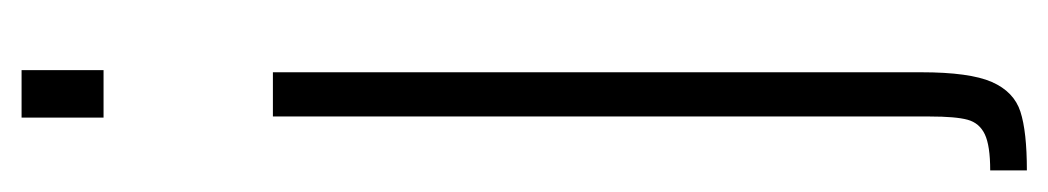

<svg xmlns="http://www.w3.org/2000/svg" viewBox="-419 -366 972 178"><g transform="rotate(-90 67.0 -277.0)"><path d="M47 -667V-743H91V-667ZM48 99V-510H89V91Q89 136 80 156.5Q71 177 52.5 183Q34 189 -2 189V155Q21 155 31.5 150Q42 145 45 134Q48 123 48 99Z"/></g></svg>

Font: Saira Ultra Condensed ExLight
Style: Regular
Weight: 200
Width: 1
Designer: Hector Gatti with collaboration of the Omnibus-Type team
Foundry: Omnibus-Type
Version: Version 1.001; ttfautohint (v1.8)